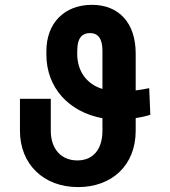

<svg xmlns="http://www.w3.org/2000/svg" viewBox="-20 -757 697 787"><path d="M596.2 -286.6 591.6 -395.6C574.2 -392 555.4 -388.8 536.2 -386.4V-537.6C536.2 -663.4 467 -737.2 356.9 -737.2C245.7 -737.2 170.1 -664.4 170.1 -546.9V-533.4C170.1 -398.4 261 -298.3 399.9 -272.4V-220.9C399.9 -142.8 359.7 -99.4 297.2 -99.4C230.8 -99.4 188.2 -146.3 188.2 -220.9V-351.9H61.8V-220.9C61.8 -84.9 157.7 9.9 300.1 9.9C437.1 9.9 536.2 -78.1 536.2 -220.9V-273.1C556.8 -275.9 577.4 -280.5 596.2 -286.6ZM296.5 -537.6 296.9 -553.3C297.2 -601.9 317.5 -621.4 348.4 -621.4C381.4 -621.4 399.9 -599.4 399.9 -549V-392.4C332.7 -413 296.2 -467.7 296.5 -537.6Z"/></svg>

Font: Margiela Sans Semi Bold
Style: Regular
Weight: 600
Designer: Stefan Endress, Andreas Faust
Version: Version 1.100;FEAKit 1.0